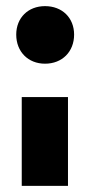

<svg xmlns="http://www.w3.org/2000/svg" viewBox="-20 -497 295 627"><path d="M127 -289C183 -289 222 -328 222 -384C222 -439 183 -477 127 -477C72 -477 33 -439 33 -384C33 -328 72 -289 127 -289ZM202 110V-180H51V110Z"/></svg>

Font: Radio Edit
Style: P3
Weight: 800
Version: Version 3.001;PS 003.001;hotconv 1.0.70;makeotf.lib2.5.58329